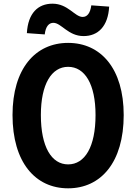

<svg xmlns="http://www.w3.org/2000/svg" viewBox="-20 -1009 740 1043"><path d="M270 -885C313 -885 350 -813 434 -813C512 -813 567 -865 573 -973L476 -980C470 -936 453 -917 429 -917C386 -917 350 -989 265 -989C187 -989 132 -938 126 -829L223 -822C228 -866 246 -885 270 -885ZM48 -384C48 -127 172 14 350 14C528 14 652 -127 652 -384C652 -636 528 -776 350 -776C172 -776 48 -636 48 -384ZM499 -384C499 -211 441 -116 350 -116C260 -116 202 -211 202 -384C202 -552 260 -646 350 -646C441 -646 499 -552 499 -384Z"/></svg>

Font: Kawkab Mono
Style: Bold
Weight: 700
Monospace: yes
Designer: Abdullah Arif
Foundry: Abdullah Arif
Version: Version 1.000;PS 000.500;hotconv 1.0.88;makeotf.lib2.5.64775